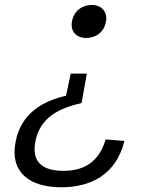

<svg xmlns="http://www.w3.org/2000/svg" viewBox="-20 -540 660 794"><path d="M359.5 -519.5C320 -519.5 286 -495.5 278 -453C269 -409.5 297 -383 336.5 -383C375.5 -383 409.5 -405.5 418 -449.5C426.5 -492 398.5 -519.5 359.5 -519.5ZM44.5 46.5C20 171 100.5 234.5 233.5 234.5C352.5 234.5 460 184 494.5 43L417 36.5C389.5 128.5 330 166.5 242 166.5C155.5 166.5 109.5 130 126.5 44.5C145.5 -54 223.5 -92.5 317.5 -114L339 -235.5H272.5L253 -144C163.5 -123.5 68 -76.5 44.5 46.5Z"/></svg>

Font: Monaspace Krypton Light
Style: Italic
Weight: 300
Italic angle: -11°
Designer: Riley Cran & the Lettermatic Team
Foundry: Lettermatic
Version: Version 1.101 (Monaspace Krypton)